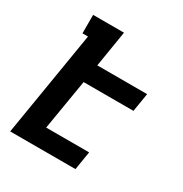

<svg xmlns="http://www.w3.org/2000/svg" viewBox="-171 -863 942 991"><g transform="rotate(30 300.0 -367.5)"><path d="M29 0 132 -625H99V-735H283L248 -520H545L527 -410H230L180 -110H436L418 0Z"/></g></svg>

Font: Iosevka HT Extrabold Extended
Style: Italic
Weight: 800
Width: 7
Italic angle: -9°
Monospace: yes
Designer: Belleve Invis
Foundry: Belleve Invis
Version: Version 32.3.0; ttfautohint (v1.8.4)